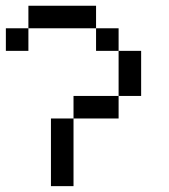

<svg xmlns="http://www.w3.org/2000/svg" viewBox="-20 -635 578 655"><path d="M230.8 -230.8V0H153.8V-230.8ZM384.6 -307.7V-230.8H230.8V-307.7ZM384.6 -461.5H461.5V-307.7H384.6ZM384.6 -307.7ZM0 -461.5V-538.5H76.9V-461.5ZM307.7 -461.5V-538.5H384.6V-461.5ZM76.9 -538.5V-615.4H307.7V-538.5Z"/></svg>

Font: Mintsoda - Lime Green 13x16
Style: Regular
Weight: 400
Designer: Mintsoda-15
Version: Version 1.0